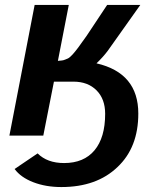

<svg xmlns="http://www.w3.org/2000/svg" viewBox="-20 -548 623 776"><path d="M120 -528H258L214 -302Q223 -303 229.5 -303.5Q236 -304 243 -307Q250 -310 254 -311.5Q258 -313 264.5 -319Q271 -325 274 -328.5Q277 -332 285 -341.5Q293 -351 297 -357Q301 -363 312 -378Q323 -393 330 -403L413 -528H547L415 -342Q397 -318 370 -292Q539 -253 539 -89Q539 48 455 127Q371 208 228 208Q165 208 114.5 188.5Q64 169 39 135L132 72Q171 111 239 111Q319 111 362 59.5Q405 8 405 -88Q405 -148 370 -183Q335 -218 277 -218H198L155 0H18Z"/></svg>

Font: Libra Sans
Style: Bold Italic
Weight: 700
Italic angle: -12°
Foundry: Context Ltd
Version: Version 1.002